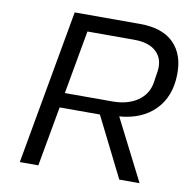

<svg xmlns="http://www.w3.org/2000/svg" viewBox="-81 -810 895 892"><g transform="rotate(10 366.5 -364.5)"><path d="M69.8 0 200.2 -729H508.8Q614.7 -729 668.2 -675Q721.7 -621.1 719.2 -525.9Q717.3 -422.9 655.8 -360.1Q594.2 -297.4 487.8 -289.1L634.8 0H539.1L397.9 -282.2H208L157.2 0ZM495.1 -651.9H273.9L220.2 -352.1H444.8Q516.6 -352.1 563.7 -384.5Q610.8 -417 619.1 -474.1L627 -525.9Q635.3 -583.5 600.3 -617.7Q565.4 -651.9 495.1 -651.9Z"/></g></svg>

Font: Hubot Sans
Style: Italic
Weight: 400
Italic angle: -10°
Designer: Deni Anggara
Foundry: GitHub
Version: Version 1.001;gftools[0.9.31]